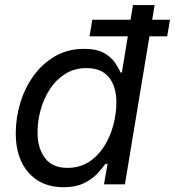

<svg xmlns="http://www.w3.org/2000/svg" viewBox="-20 -748 710 779"><path d="M237.8 11.7Q148.4 11.7 96.2 -47.1Q43.9 -106 43.9 -206.5Q43.9 -270.5 62.7 -331.8Q81.5 -393.1 117.4 -442.1Q153.3 -491.2 204.6 -520.5Q255.9 -549.8 320.8 -549.8Q373 -549.8 402.6 -532.7Q432.1 -515.6 447 -493.2Q461.9 -470.7 469.2 -454.1H474.6L519.5 -727.5H607.4L486.8 0H401.9L416.5 -83.5H408.2Q395 -64.9 374 -42.7Q353 -20.5 319.8 -4.4Q286.6 11.7 237.8 11.7ZM253.4 -66.9Q302.2 -66.9 339.4 -90.3Q376.5 -113.8 401.6 -152.8Q426.8 -191.9 439.5 -239Q452.1 -286.1 452.1 -332.5Q452.1 -396.5 422.1 -434.1Q392.1 -471.7 331.1 -471.7Q282.7 -471.7 245.6 -448.7Q208.5 -425.8 183.3 -387.7Q158.2 -349.6 145.3 -303.5Q132.3 -257.3 132.3 -210.9Q132.3 -147 162.4 -106.9Q192.4 -66.9 253.4 -66.9ZM343.3 -600.6 354.5 -668H669.9L658.2 -600.6Z"/></svg>

Font: Inter 16pt
Style: Italic
Weight: 400
Italic angle: -9.3988°
Version: Version 4.001;git-66647c0bb